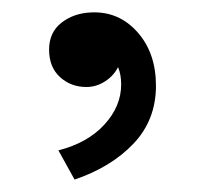

<svg xmlns="http://www.w3.org/2000/svg" viewBox="-20 -131 329 309"><path d="M100 158 74 111Q121 99 148 69.5Q175 40 175 5Q175 -11 170 -23Q163 -9 149 0Q135 9 119 9Q94 9 76.5 -7Q59 -23 59 -51Q59 -79 79 -94.5Q99 -110 127 -111Q171 -113 201 -79.5Q231 -46 231 7Q231 62 195 100Q159 138 100 158Z"/></svg>

Font: Zen Kaku Gothic New Medium
Style: Regular
Weight: 500
Designer: Yoshimichi Ohira
Foundry: Positype
Version: Version 1.002